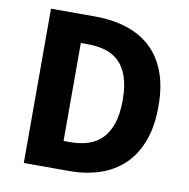

<svg xmlns="http://www.w3.org/2000/svg" viewBox="-75 -725 785 799"><g transform="rotate(10 317.5 -326.0)"><path d="M77 0V-652H261Q336 -652 396 -633Q456 -614 499 -574.5Q542 -535 565 -474Q588 -413 588 -329Q588 -245 565 -183Q542 -121 500 -80.5Q458 -40 399.5 -20Q341 0 269 0ZM224 -119H252Q294 -119 328 -130Q362 -141 386 -165.5Q410 -190 423.5 -230Q437 -270 437 -329Q437 -387 423.5 -426.5Q410 -466 386 -489.5Q362 -513 328 -523Q294 -533 252 -533H224Z"/></g></svg>

Font: TypoPRO Source Sans Pro
Style: Bold
Weight: 700
Designer: Paul D. Hunt
Foundry: Adobe Systems Incorporated
Version: Version 2.020;PS 2.000;hotconv 1.0.86;makeotf.lib2.5.63406